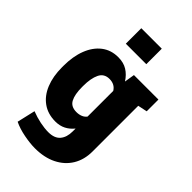

<svg xmlns="http://www.w3.org/2000/svg" viewBox="-285 -859 1169 1169"><g transform="rotate(45 299.0 -274.5)"><path d="M261.2 213.4Q219.7 213.4 166.5 203.1Q113.3 192.9 72.8 173.3L100.1 55.2Q138.7 70.3 178 78.4Q217.3 86.4 249.5 86.4Q302.2 86.4 326.9 57.4Q351.6 28.3 351.6 -22V-46.9Q329.6 -19.5 300.5 -4.6Q271.5 10.3 233.9 10.3Q169.4 10.3 123.5 -22.5Q77.6 -55.2 53.5 -114.5Q29.3 -173.8 29.3 -252.9V-263.2Q29.3 -345.7 53.2 -407.5Q77.1 -469.2 121.8 -503.7Q166.5 -538.1 228.5 -538.1Q274.4 -538.1 306.6 -518.1Q338.9 -498 361.8 -461.9L372.6 -528.3H583.5V-427.2L523.4 -414.6V-21Q523.4 49.3 491.5 102.1Q459.5 154.8 400.6 184.1Q341.8 213.4 261.2 213.4ZM284.2 -121.1Q305.7 -121.1 323.2 -128.2Q340.8 -135.3 351.6 -149.9V-371.1Q330.1 -406.7 284.2 -406.7Q238.3 -406.7 219.5 -367.4Q200.7 -328.1 200.7 -263.2V-252.9Q200.7 -189.9 218.8 -155.5Q236.8 -121.1 284.2 -121.1ZM202.6 -628.4V-761.7H378.9V-628.4Z"/></g></svg>

Font: Roboto Slab Black
Style: Regular
Weight: 900
Designer: Google
Version: Version 2.000; ttfautohint (v1.8.1.43-b0c9)